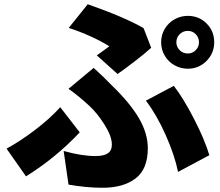

<svg xmlns="http://www.w3.org/2000/svg" viewBox="-20 -824 1040 908"><path d="M868 -571Q890 -571 905.5 -586.5Q921 -602 921 -624Q921 -647 905.5 -662.5Q890 -678 868 -678Q846 -678 830 -662.5Q814 -647 814 -624Q814 -602 830 -586.5Q846 -571 868 -571ZM868 -749Q921 -749 957 -713Q993 -677 993 -624Q993 -572 956.5 -535.5Q920 -499 868 -499Q835 -499 806 -515Q777 -531 759.5 -560Q742 -589 742 -624Q742 -659 759.5 -688Q777 -717 806 -733Q835 -749 868 -749ZM471 -586 497 -605Q461 -628 409.5 -651.5Q358 -675 305 -692L395 -804Q571 -742 659 -691L695 -598Q663 -569 616 -533Q569 -497 536 -474L438 -562ZM431 -86Q471 -86 490 -99Q509 -112 509 -140Q509 -180 474 -235Q439 -290 403 -323Q350 -372 304 -404L423 -503L469 -460L509 -420Q595 -337 637 -265Q679 -193 679 -123Q679 -24 621 20Q563 64 465 64Q389 64 304 49L281 -110Q367 -86 431 -86ZM670 -348 802 -418Q847 -360 897.5 -262Q948 -164 970 -90L822 -11Q806 -90 763.5 -185.5Q721 -281 670 -348ZM103 10 11 -121Q77 -157 146.5 -210Q216 -263 265 -317L357 -198Q243 -77 103 10Z"/></svg>

Font: Merged Yaku Han JP Black
Style: Regular
Weight: 900
Designer: Ryoko NISHIZUKA 西塚涼子 (kana, bopomofo & ideographs); Paul D. Hunt (Latin, Greek & Cyrillic); Sandoll Communications 산돌커뮤니
Foundry: Adobe
Version: Version 2.004